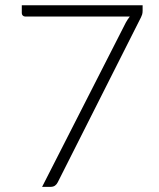

<svg xmlns="http://www.w3.org/2000/svg" viewBox="-20 -728 620 748"><path d="M535.6 -707.5V-686Q535.6 -677.7 533.7 -671.4Q531.7 -665 529.3 -660.6L205.1 -18.1Q201.2 -9.8 194.3 -4.9Q187.5 0 176.3 0H144L470.2 -640.1Q477.1 -652.8 485.8 -663.6H78.1Q72.3 -663.6 68.6 -667.5Q64.9 -671.4 64.9 -676.8V-707.5Z"/></svg>

Font: Kantumruy Light
Style: Regular
Weight: 300
Foundry: Sovichet Tep
Version: Version 1.3000